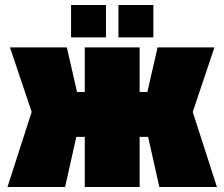

<svg xmlns="http://www.w3.org/2000/svg" viewBox="-20 -750 900 770"><path d="M540 0H320V-201H286L241 0H10L107 -301L20 -560H248L289 -381H320V-560H540V-381H571L612 -560H840L753 -301L850 0H619L574 -201H540ZM265 -600V-730H405V-600ZM455 -600V-730H595V-600Z"/></svg>

Font: Tektur Condensed Black
Style: Regular
Weight: 900
Width: 3
Designer: Adam Jagosz
Foundry: Adam Jagosz
Version: Version 1.005;gftools[0.9.30]